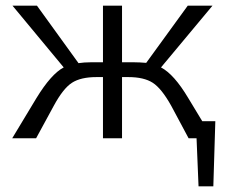

<svg xmlns="http://www.w3.org/2000/svg" viewBox="-20 -486 809 675"><path d="M691 -60H737L730 169H678L671 0H643L582 -114Q548 -175 517 -195Q486 -215 431 -215H409V0H342V-215H319Q264 -215 233 -195Q202 -175 169 -114L107 0H23L108 -141Q160 -226 204 -249L24 -466H110L256 -264Q276 -267 298 -267H342V-466H409V-267H453Q470 -267 494 -265L640 -466H727L546 -249Q592 -225 642 -141Z"/></svg>

Font: EauTestSC
Style: Regular
Weight: 400
Designer: Christian Thalmann (Catharsis Fonts)
Version: Version 0.001;PS 000.001;hotconv 1.0.88;makeotf.lib2.5.64775